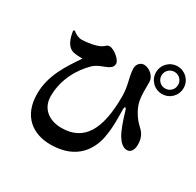

<svg xmlns="http://www.w3.org/2000/svg" viewBox="-193 -1085 1387 1362"><g transform="rotate(30 500.0 -404.0)"><path d="M887 -644C950 -644 1000 -694 1000 -757C1000 -820 950 -870 887 -870C824 -870 774 -820 774 -757C774 -694 824 -644 887 -644ZM887 -825C925 -825 955 -795 955 -757C955 -719 925 -689 887 -689C849 -689 819 -719 819 -757C819 -795 849 -825 887 -825ZM186 -590C206 -581 253 -579 274 -580C203 -475 120 -357 120 -204C120 -20 237 62 381 62C596 62 668 -73 689 -173C709 -270 702 -368 702 -406C702 -440 714 -442 723 -410C740 -349 767 -273 789 -237C809 -204 837 -175 870 -175C903 -175 920 -206 920 -247C920 -307 897 -338 868 -364C822 -406 784 -469 774 -525C766 -572 768 -615 768 -674C768 -717 723 -759 677 -761C647 -762 621 -736 621 -700C621 -668 635 -613 641 -585C650 -545 652 -511 652 -486C652 -214 572 -79 389 -79C286 -79 212 -138 212 -237C212 -379 282 -490 352 -560C385 -593 428 -602 459 -617C492 -633 499 -647 499 -669C499 -697 436 -752 398 -752C379 -752 374 -741 355 -728C319 -703 234 -693 202 -693C174 -693 150 -706 127 -725L117 -719C127 -651 148 -607 186 -590Z"/></g></svg>

Font: Noto Serif TC Black
Style: Regular
Weight: 900
Version: Version 1.001;PS 1.001;hotconv 16.6.54;makeotf.lib2.5.65590